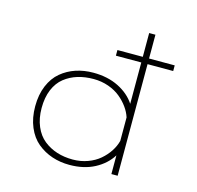

<svg xmlns="http://www.w3.org/2000/svg" viewBox="-115 -921 1080 1052"><g transform="rotate(15 425.0 -394.5)"><path d="M365 -511Q447 -511 508.5 -480.2Q570 -449.5 603.5 -398.5V-633H459.5V-665H603.5V-800H639V-665H784.5V-633H639V0H603.5V-106Q570.5 -53 510 -21Q449.5 11 367.5 11Q315 11 268.8 -4.5Q222.5 -20 185 -51Q147.5 -82 125.8 -133.5Q104 -185 104 -251Q104 -317.5 125.5 -368.5Q147 -419.5 183.8 -450Q220.5 -480.5 266.5 -495.8Q312.5 -511 365 -511ZM140.5 -251Q140.5 -192.5 159.8 -147.2Q179 -102 212.5 -75.2Q246 -48.5 287.5 -35.2Q329 -22 377.5 -22Q422.5 -22 462 -36.5Q501.5 -51 529.5 -75Q557.5 -99 576.5 -128Q595.5 -157 603.5 -188V-321.5Q594.5 -349.5 575.5 -376.2Q556.5 -403 528.5 -426.2Q500.5 -449.5 460.5 -463.8Q420.5 -478 375.5 -478Q326.5 -478 285.5 -465.5Q244.5 -453 211.2 -426.8Q178 -400.5 159.2 -355.8Q140.5 -311 140.5 -251Z"/></g></svg>

Font: League Mono Wide Thin
Style: Regular
Weight: 100
Width: 8
Designer: Tyler Finck
Foundry: The League of Moveable Type / Tyler Finck
Version: Version 2.210